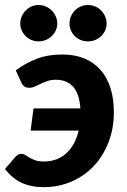

<svg xmlns="http://www.w3.org/2000/svg" viewBox="-29 -741 508 768"><path d="M0 0ZM34 -459.5Q73 -488.5 117.8 -505.8Q162.5 -523 220.5 -523Q270 -523 308.2 -507.2Q346.5 -491.5 372.8 -461.8Q399 -432 412.8 -389.2Q426.5 -346.5 426.5 -292.5Q426.5 -227 405 -171.8Q383.5 -116.5 346 -76.8Q308.5 -37 257.2 -14.8Q206 7.5 146 7.5Q94 7.5 56.8 -10.2Q19.5 -28 -9 -65L31 -112Q35.5 -117.5 42.2 -121.5Q49 -125.5 56 -125.5Q65 -125.5 72.5 -120.8Q80 -116 89.5 -110.2Q99 -104.5 112.2 -99.8Q125.5 -95 146 -95Q200 -95 236 -127.8Q272 -160.5 285.5 -218.5H93.5L105 -307.5H292.5Q288.5 -366.5 263.2 -394.2Q238 -422 194 -422Q176 -422 161.2 -417Q146.5 -412 134 -406Q121.5 -400 110.8 -395Q100 -390 89.5 -390Q74.5 -390 68 -395.5Q61.5 -401 58 -407.5ZM200 -647Q200 -632 194 -619Q188 -606 177.8 -596.2Q167.5 -586.5 153.8 -581Q140 -575.5 124.5 -575.5Q110 -575.5 97 -581Q84 -586.5 74 -596.2Q64 -606 58 -619Q52 -632 52 -647Q52 -662 58 -675.5Q64 -689 74 -699.2Q84 -709.5 97 -715.2Q110 -721 124.5 -721Q140 -721 153.8 -715.2Q167.5 -709.5 177.8 -699.2Q188 -689 194 -675.5Q200 -662 200 -647ZM397.5 -647Q397.5 -632 391.5 -619Q385.5 -606 375.5 -596.2Q365.5 -586.5 351.8 -581Q338 -575.5 322.5 -575.5Q307.5 -575.5 294 -581Q280.5 -586.5 270.5 -596.2Q260.5 -606 254.8 -619Q249 -632 249 -647Q249 -662 254.8 -675.5Q260.5 -689 270.5 -699.2Q280.5 -709.5 294 -715.2Q307.5 -721 322.5 -721Q338 -721 351.8 -715.2Q365.5 -709.5 375.5 -699.2Q385.5 -689 391.5 -675.5Q397.5 -662 397.5 -647Z"/></svg>

Font: Lato Heavy
Style: Italic
Weight: 800
Italic angle: -7°
Designer: Lukasz Dziedzic
Foundry: tyPoland Lukasz Dziedzic
Version: Version 2.007; 2014-02-27